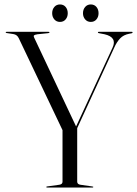

<svg xmlns="http://www.w3.org/2000/svg" viewBox="-20 -843 616 863"><path d="M399.5 -3Q399.5 0 395.5 0H192Q188 0 188 -2.5Q188 -4.5 192 -5L246 -12.5Q261 -14.5 261 -26V-258L64.5 -671Q57 -687.5 39.5 -690L10 -694.5Q5.5 -695.5 5.5 -697.5Q5.5 -700 10 -700H197.5Q202.5 -700 202.5 -698Q202.5 -695 197 -694L148.5 -689Q136 -687 133 -684Q130 -681 133.5 -674L322 -274.5L486 -629Q507.5 -675.5 450 -689L424 -694Q420 -695 420 -697Q420 -700 423.5 -700H572Q576 -700 576 -697.5Q576 -694.5 572 -693.5L561.5 -691.5Q535 -686.5 519.8 -670.2Q504.5 -654 493.5 -629L327 -267V-26.5Q327 -14.5 342 -12.5L394 -5Q399.5 -4 399.5 -3ZM249.5 -744.5Q234 -744.5 224.2 -755.8Q214.5 -767 214.5 -783.5Q214.5 -800.5 224.2 -811.8Q234 -823 249.5 -823Q265.5 -823 275 -811.8Q284.5 -800.5 284.5 -783.5Q284.5 -767 275 -755.8Q265.5 -744.5 249.5 -744.5ZM388 -744.5Q372.5 -744.5 362.8 -755.8Q353 -767 353 -783.5Q353 -800.5 362.8 -811.8Q372.5 -823 388 -823Q404 -823 413.5 -811.8Q423 -800.5 423 -783.5Q423 -767 413.5 -755.8Q404 -744.5 388 -744.5Z"/></svg>

Font: Fraunces 144pt Light
Style: Regular
Weight: 300
Version: Version 1.000;[b76b70a41]